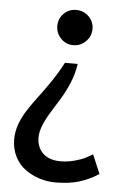

<svg xmlns="http://www.w3.org/2000/svg" viewBox="-53 -633 539 814"><g transform="rotate(5 216.5 -226.0)"><path d="M264.2 -366.7Q259.3 -328.1 243.2 -288.6Q227.1 -249 207.8 -217.3Q188.5 -185.5 169.7 -155.8Q150.9 -126 138.4 -96.4Q126 -66.9 126 -42Q126.5 1 153.1 25.9Q179.7 50.8 227.1 50.8Q257.3 50.8 285.6 43.2Q314 35.6 328.9 28.3Q343.8 21 362.8 9.3L397 90.3Q356.9 116.2 314 129.2Q271 142.1 213.4 142.1Q178.7 142.1 145.8 131.6Q112.8 121.1 85.2 101.3Q57.6 81.5 40.8 48.8Q23.9 16.1 23.9 -24.9Q23.9 -58.1 35.6 -90.3Q47.4 -122.6 67.9 -153.8Q88.4 -185.1 111.1 -214.8Q133.8 -244.6 161.9 -285.9Q189.9 -327.1 210 -366.7ZM238.3 -594.2Q270 -594.2 292 -572.3Q314 -550.3 314 -520Q314 -489.3 292 -466.8Q270 -444.3 238.3 -444.3Q207 -444.3 185.5 -466.8Q164.1 -489.3 164.1 -520Q164.1 -550.3 185.5 -572.3Q207 -594.2 238.3 -594.2Z"/></g></svg>

Font: Oxygen
Style: Bold
Weight: 700
Designer: vernon adams
Foundry: Vernon Adams
Version: Version 0.2.3 webfont; ttfautohint (v0.93.3-1d66) -l 8 -r 50